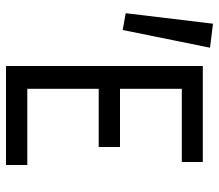

<svg xmlns="http://www.w3.org/2000/svg" viewBox="-65 -665 730 640"><g transform="rotate(90 300.0 -345.0)"><path d="M200 0V-656H520V-586H276V-380H470V-309H276V-71H530V0ZM80 -389 24 -399 59 -690 139 -680Z"/></g></svg>

Font: Source Code Pro
Style: Regular
Weight: 400
Monospace: yes
Designer: Paul D. Hunt, Teo Tuominen
Foundry: Adobe Systems Incorporated
Version: Version 1.018;hotconv 1.0.116;makeotfexe 2.5.65601